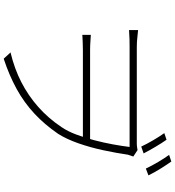

<svg xmlns="http://www.w3.org/2000/svg" viewBox="26 -918 948 1040"><g transform="rotate(90 500.0 -398.0)"><path d="M737 -826Q754 -802 775 -766.5Q796 -731 811 -702L774 -689Q760 -719 739.5 -754Q719 -789 701 -814ZM855 -852Q872 -828 893.5 -793.5Q915 -759 930 -728L893 -714Q878 -746 857.5 -780.5Q837 -815 819 -840ZM143 -672Q156 -671 182 -668Q208 -665 237 -665Q255 -665 296.5 -665Q338 -665 393 -665Q448 -665 506.5 -665Q565 -665 617.5 -665Q670 -665 707 -665Q744 -665 756 -665Q768 -665 777 -666.5Q786 -668 793 -669L828 -646Q827 -642 824 -635Q821 -628 818 -617Q809 -555 794 -484.5Q779 -414 756.5 -349.5Q734 -285 705 -239Q655 -166 595.5 -110.5Q536 -55 462.5 -14.5Q389 26 298 56L264 19Q352 -2 425 -39.5Q498 -77 559.5 -131.5Q621 -186 669 -258Q691 -290 708.5 -336.5Q726 -383 739.5 -434.5Q753 -486 762 -535.5Q771 -585 776 -626Q761 -626 720.5 -626Q680 -626 625.5 -626Q571 -626 510.5 -626Q450 -626 394.5 -626Q339 -626 297 -626Q255 -626 237 -626Q215 -626 193.5 -625.5Q172 -625 143 -623ZM748 -373Q733 -373 695 -373Q657 -373 605.5 -373Q554 -373 498 -373Q442 -373 391 -373Q340 -373 303 -373Q266 -373 252 -373Q228 -373 208.5 -372Q189 -371 169 -370V-416Q188 -415 208 -413.5Q228 -412 252 -412Q265 -412 303 -412Q341 -412 393 -412Q445 -412 501.5 -412Q558 -412 610 -412Q662 -412 700.5 -412Q739 -412 755 -412Z"/></g></svg>

Font: Noto Sans SC ExtraLight
Style: Regular
Weight: 250
Designer: Ryoko NISHIZUKA 西塚涼子 (kana, bopomofo & ideographs); Paul D. Hunt (Latin, Greek & Cyrillic); Sandoll Communications 산돌커뮤니
Foundry: Adobe
Version: Version 2.004-H2;hotconv 1.0.118;makeotfexe 2.5.65603